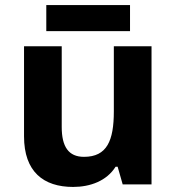

<svg xmlns="http://www.w3.org/2000/svg" viewBox="-20 -729 697 759"><path d="M494 -709H163V-606H494ZM579 -546H430V-289C430 -173 403 -109 312 -109C251 -109 224 -149 224 -227V-546H75V-190C75 -50 152 10 269 10C337 10 402 -14 437 -70H445L465 0H579Z"/></svg>

Font: Noto Sans Malayalam
Style: Bold
Weight: 700
Designer: Jelle Bosma - Monotype Design Team
Foundry: Monotype Imaging Inc.
Version: Version 2.104